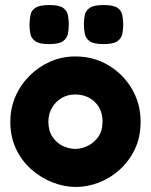

<svg xmlns="http://www.w3.org/2000/svg" viewBox="-20 -725 599 762"><path d="M281 17Q234 17 187.5 -1.5Q141 -20 103 -54Q65 -88 43 -135.5Q21 -183 21 -241Q21 -295 41 -341.5Q61 -388 97 -424Q133 -460 179.5 -480.5Q226 -501 279 -501Q351 -501 409.5 -466.5Q468 -432 503 -373Q538 -314 538 -242Q538 -181 515.5 -133.5Q493 -86 455.5 -52Q418 -18 372.5 -0.5Q327 17 281 17ZM279 -134Q303 -134 328 -146Q353 -158 370 -182Q387 -206 387 -243Q387 -275 373 -299Q359 -323 334.5 -336.5Q310 -350 278 -350Q248 -350 224.5 -336Q201 -322 186.5 -297.5Q172 -273 172 -242Q172 -206 188.5 -181.5Q205 -157 230 -145.5Q255 -134 279 -134ZM391 -550Q352 -550 336 -561.5Q320 -573 316.5 -591Q313 -609 313 -629Q313 -648 316.5 -665.5Q320 -683 336.5 -694Q353 -705 391 -705Q430 -705 446 -694Q462 -683 465.5 -664.5Q469 -646 469 -627Q469 -609 465.5 -591Q462 -573 446 -561.5Q430 -550 391 -550ZM175 -550Q136 -550 120 -561.5Q104 -573 100.5 -591Q97 -609 97 -629Q98 -648 101 -665.5Q104 -683 120.5 -694Q137 -705 176 -705Q214 -705 230 -694Q246 -683 249.5 -664.5Q253 -646 253 -627Q253 -609 249.5 -591Q246 -573 230 -561.5Q214 -550 175 -550Z"/></svg>

Font: Fredoka SemiBold
Style: Regular
Weight: 600
Designer: Ben Nathan
Foundry: Milena B. Brandão, Ben Nathan
Version: Version 2.001